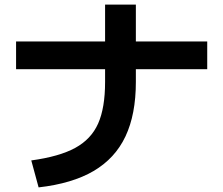

<svg xmlns="http://www.w3.org/2000/svg" viewBox="-20 -801 978 841"><path d="M440.3 -442.1V-780.8H575.1V-442.1Q575.1 -299.7 529.5 -203.4Q483.9 -107.1 390 -52Q296.1 3.1 149.1 19.8L117 -98.3Q240 -115.1 309.7 -153.3Q379.4 -191.4 409.9 -260Q440.3 -328.6 440.3 -442.1ZM50.4 -619.3H887.7V-498H50.4Z"/></svg>

Font: Pretendard JP Variable
Style: Regular
Weight: 400
Designer: Base glyphs from Inter by Rasmus Andersson; Hangul glyphs from Noto Sans CJK(Source Han Sans) by Jang Soo-young and Kang
Foundry: Kil Hyung-jin
Version: Version 1.307;Glyphs 3.2 (3192)